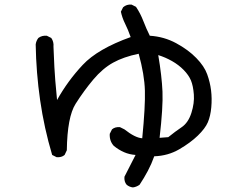

<svg xmlns="http://www.w3.org/2000/svg" viewBox="-20 -778 1040 843"><path d="M563.5 44.9Q547.9 43 536.1 33.2Q524.4 19.5 526.4 -2L575.2 -97.7Q547.9 -99.6 524.4 -109.9Q501 -120.1 479.5 -137.7Q460 -159.2 461.9 -190.4L471.7 -210Q485.4 -221.7 506.8 -219.7L526.4 -210Q573.2 -172.9 604.5 -170.9Q618.2 -309.6 616.2 -379.9Q614.3 -450.2 588.9 -542Q522.5 -528.3 476.6 -502.9Q430.7 -477.5 389.6 -428.7Q348.6 -379.9 312 -322.3Q275.4 -264.6 273.4 -118.2L263.7 -97.7Q250 -85.9 228.5 -87.9L209 -97.7Q173.8 -215.8 156.2 -337.9Q138.7 -460 136.7 -583Q138.7 -598.6 148.4 -611.3Q164.1 -623 185.5 -621.1L205.1 -611.3Q216.8 -594.7 214.8 -573.2Q218.8 -467.8 222.7 -424.8Q226.6 -381.8 230.5 -338.9Q277.3 -422.9 343.3 -493.2Q409.2 -563.5 553.7 -615.2Q542 -648.4 529.3 -673.8Q516.6 -699.2 510.7 -726.6L520.5 -746.1Q536.1 -759.8 557.6 -757.8L577.1 -748Q596.7 -718.8 609.4 -685.5Q622.1 -652.3 637.7 -621.1Q700.2 -617.2 753.4 -588.4Q806.6 -559.6 841.8 -523.4Q877 -487.3 889.6 -452.1Q902.3 -417 906.7 -381.3Q911.1 -345.7 907.7 -307.1Q904.3 -268.6 892.6 -241.2Q880.9 -213.9 848.6 -182.6Q816.4 -151.4 767.1 -122.6Q717.8 -93.8 657.2 -91.8Q645.5 -58.6 628.9 -27.3Q612.3 3.9 592.8 33.2Q579.1 43 563.5 44.9ZM718.8 -175.8Q749 -200.2 777.8 -219.7Q806.6 -239.3 820.3 -282.2Q834 -325.2 831.1 -363.3Q828.1 -401.4 818.4 -424.8Q808.6 -448.2 786.6 -470.7Q764.6 -493.2 735.4 -509.8Q706.1 -526.4 674.8 -536.1Q690.4 -444.3 693.4 -376Q696.3 -307.6 680.7 -172.9Z"/></svg>

Font: NaikaiFont
Style: Regular
Weight: 400
Version: Version 1.67